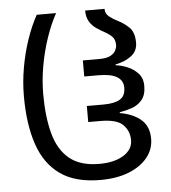

<svg xmlns="http://www.w3.org/2000/svg" viewBox="-54 -809 775 869"><g transform="rotate(-5 333.5 -375.0)"><path d="M368 10Q254 10 185.5 -38.5Q117 -87 86 -178.5Q55 -270 55 -398Q55 -462 66.5 -527.5Q78 -593 98.5 -653Q119 -713 145 -760H233Q207 -713 186.5 -652.5Q166 -592 154.5 -527Q143 -462 143 -400Q143 -296 163.5 -220Q184 -144 233.5 -103.5Q283 -63 369 -63Q437 -63 479 -89Q521 -115 521 -158Q521 -199 493 -227.5Q465 -256 390 -256H335V-329H411Q460 -329 485.5 -344Q511 -359 511 -397Q511 -463 400 -463H335V-536H411Q444 -536 461 -545.5Q478 -555 484.5 -568Q491 -581 491 -592Q491 -618 477 -631.5Q463 -645 444 -655Q426 -665 408 -677Q390 -689 377.5 -709Q365 -729 365 -760H453Q453 -738 470 -724.5Q487 -711 509 -700Q536 -687 559 -664.5Q582 -642 582 -595Q582 -558 554 -536Q526 -514 481 -505V-501Q504 -499 532 -488Q560 -477 581 -455Q602 -433 602 -397Q602 -356 583 -333.5Q564 -311 536 -301.5Q508 -292 481 -288V-284Q540 -274 576 -243.5Q612 -213 612 -156Q612 -108 581.5 -70.5Q551 -33 496.5 -11.5Q442 10 368 10Z"/></g></svg>

Font: Go Noto Kurrent-Regular
Style: Regular
Weight: 400
Designer: Monotype Design Team
Foundry: Monotype Imaging Inc.
Version: Version 2.012; ttfautohint (v1.8.4.7-5d5b)